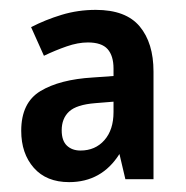

<svg xmlns="http://www.w3.org/2000/svg" viewBox="-20 -742 377 389"><path d="M174 -722Q235 -722 263 -688.5Q291 -655 291 -597V-379H234L222 -430Q186 -373 120 -373Q74 -373 48.5 -402Q23 -431 23 -477Q23 -534 62 -557.5Q101 -581 168 -585L210 -588V-603Q210 -629 198 -642.5Q186 -656 158 -656Q138 -656 115 -648Q92 -640 69 -629L43 -687Q72 -702 105 -712Q138 -722 174 -722ZM173 -533Q135 -530 120 -516Q105 -502 105 -478Q105 -457 115.5 -447Q126 -437 143 -437Q173 -437 191.5 -458Q210 -479 210 -515V-536Z"/></svg>

Font: Noto Sans Sinhala Condensed SemiBold
Style: Regular
Weight: 600
Width: 3
Designer: Jelle Bosma - Monotype Design Team
Foundry: Monotype Imaging Inc.
Version: Version 2.006; ttfautohint (v1.8.4.7-5d5b)